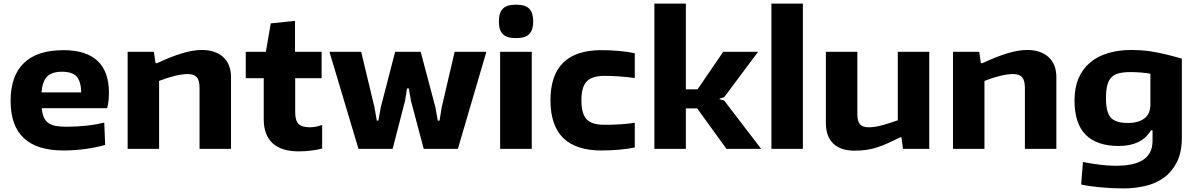

<svg xmlns="http://www.w3.org/2000/svg" viewBox="-20 -828 6657 1068"><path d="M333 9Q39 9 39 -266Q39 -406 113 -477.5Q187 -549 333 -549Q459 -549 522.5 -489.5Q586 -430 586 -312Q586 -289 583.5 -267Q581 -245 576 -226H212Q215 -195 224 -175Q233 -155 249.5 -143.5Q266 -132 290.5 -127.5Q315 -123 351 -123Q376 -123 404.5 -124.5Q433 -126 461 -129Q489 -132 514.5 -136.5Q540 -141 560 -146L565 -22Q513 -7 453 1Q393 9 333 9ZM325 -429Q269 -429 242.5 -402.5Q216 -376 211 -314H432Q430 -377 405.5 -403Q381 -429 325 -429Z M690 -540H836L845 -477H854Q934 -514 994 -532Q1054 -550 1102 -550Q1178 -550 1221.5 -510.5Q1265 -471 1265 -398V0H1090V-339Q1090 -381 1074.5 -398.5Q1059 -416 1024 -416Q993 -416 950.5 -405.5Q908 -395 865 -378V0H690Z M1642 14Q1545 14 1496 -31.5Q1447 -77 1447 -165V-393H1347V-540H1459L1486 -698L1621 -712V-540H1769V-393H1622V-204Q1622 -158 1640.5 -139Q1659 -120 1704 -120Q1736 -120 1772 -133V-2Q1748 5 1712.5 9.5Q1677 14 1642 14Z M1814 -535V-540H1989L2063 -231L2076 -157H2085L2098 -231L2178 -540H2320L2402 -231L2415 -157H2425L2437 -231L2509 -540H2684V-535L2527 0H2337L2266 -267L2254 -336H2244L2233 -267L2164 0H1974Z M2850 -616Q2799 -616 2777 -638Q2755 -660 2755 -709Q2755 -757 2777 -779.5Q2799 -802 2850 -802Q2903 -802 2924.5 -779Q2946 -756 2946 -709Q2946 -662 2924.5 -639Q2903 -616 2850 -616ZM2762 -540H2938V0H2762Z M3325 9Q3042 9 3042 -270Q3042 -549 3325 -549Q3375 -549 3424.5 -544.5Q3474 -540 3511 -532V-394Q3421 -406 3342 -406Q3273 -406 3243.5 -375Q3214 -344 3214 -271Q3214 -196 3242.5 -165Q3271 -134 3340 -134Q3367 -134 3389.5 -134.5Q3412 -135 3432 -136.5Q3452 -138 3471.5 -140Q3491 -142 3511 -145V-8Q3476 0 3426 4.5Q3376 9 3325 9Z M3620 -808H3795V-331H3860L4003 -540H4197L4008 -287L3983 -280V-276L4008 -269L4214 0H4021L3858 -225H3795V0H3620Z M4271 -808H4446V0H4271Z M4733 10Q4655 10 4614.5 -30Q4574 -70 4574 -142V-540H4749V-194Q4749 -154 4763.5 -137Q4778 -120 4812 -120Q4847 -120 4891.5 -132.5Q4936 -145 4974 -159V-540H5149V0H5003L4994 -65H4990Q4948 -45 4917.5 -31Q4887 -17 4858.5 -8Q4830 1 4801 5.5Q4772 10 4733 10Z M5281 -540H5427L5436 -477H5445Q5525 -514 5585 -532Q5645 -550 5693 -550Q5769 -550 5812.5 -510.5Q5856 -471 5856 -398V0H5681V-339Q5681 -381 5665.5 -398.5Q5650 -416 5615 -416Q5584 -416 5541.5 -405.5Q5499 -395 5456 -378V0H5281Z M6230 220Q6199 220 6166 218.5Q6133 217 6101.5 214Q6070 211 6042 207Q6014 203 5994 198L6004 73Q6037 80 6088.5 87Q6140 94 6193 94Q6232 94 6268 87.5Q6304 81 6331.5 65.5Q6359 50 6375 23Q6391 -4 6391 -45V-103H6382Q6355 -58 6310 -37Q6265 -16 6203 -16Q6082 -16 6019.5 -78Q5957 -140 5957 -270Q5957 -340 5979.5 -392.5Q6002 -445 6043.5 -480Q6085 -515 6143.5 -532.5Q6202 -550 6273 -550Q6298 -550 6324 -548.5Q6350 -547 6382.5 -542Q6415 -537 6456.5 -527.5Q6498 -518 6554 -502V-63Q6554 19 6526.5 73.5Q6499 128 6454 160.5Q6409 193 6350.5 206.5Q6292 220 6230 220ZM6253 -144Q6313 -144 6346 -169.5Q6379 -195 6379 -246V-418Q6356 -422 6328 -424.5Q6300 -427 6268 -427Q6230 -427 6204 -420.5Q6178 -414 6162 -397.5Q6146 -381 6139 -352.5Q6132 -324 6132 -281Q6132 -204 6158.5 -174Q6185 -144 6253 -144Z"/></svg>

Font: Encode Sans Wide
Style: Bold
Weight: 700
Designer: Pablo Impallari, Andres Torresi
Foundry: Pablo Impallari, Andres Torresi
Version: Version 1.000; ttfautohint (v1.00) -l 8 -r 50 -G 200 -x 14 -